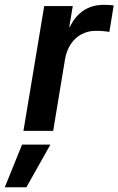

<svg xmlns="http://www.w3.org/2000/svg" viewBox="-84 -548 496 804"><path d="M14.2 0 101.1 -522.5H220.7L206.1 -435.5H208.5Q230.5 -480.5 266.1 -504.2Q301.8 -527.8 351.1 -527.8Q363.3 -527.8 374 -527.1Q384.8 -526.4 392.1 -525.4L374 -414.6Q366.7 -416 350.3 -417.5Q334 -418.9 315.9 -418.9Q285.6 -418.9 258.8 -405.3Q231.9 -391.6 213.4 -364.7Q194.8 -337.9 188 -298.3L138.7 0ZM-64 236.3 8.3 57.6H127L26.4 236.3Z"/></svg>

Font: Inter 28pt SemiBold
Style: Italic
Weight: 600
Italic angle: -9.3988°
Designer: Rasmus Andersson
Foundry: rsms
Version: Version 4.001;git-66647c0bb